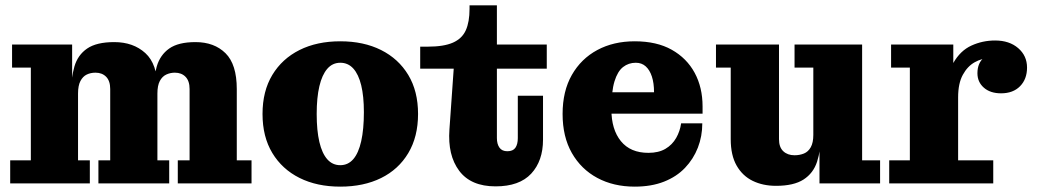

<svg xmlns="http://www.w3.org/2000/svg" viewBox="-20 -684 3866 716"><path d="M18 0V-86H95V-432H25V-518H249V-344L271 -347V-86H315V0ZM347 0V-86H391V-352Q391 -382 376 -397.5Q361 -413 336 -413Q318 -413 303.5 -406Q289 -399 280 -382Q271 -365 271 -335L245 -334Q245 -393 257.5 -436Q270 -479 305 -503Q340 -527 406 -527Q477 -527 522 -486Q567 -445 567 -356V-86H611V0ZM643 0V-86H687V-352Q687 -382 672 -397.5Q657 -413 632 -413Q615 -413 600 -406Q585 -399 576 -382Q567 -365 567 -335L552 -334Q552 -393 564.5 -436Q577 -479 611 -503Q645 -527 709 -527Q779 -527 821 -485.5Q863 -444 863 -352V-86H918V0Z M1249 12Q1162 12 1097 -20.5Q1032 -53 995.5 -113.5Q959 -174 959 -259Q959 -344 995.5 -404.5Q1032 -465 1097 -497.5Q1162 -530 1249 -530Q1336 -530 1401 -497.5Q1466 -465 1502.5 -404.5Q1539 -344 1539 -259Q1539 -174 1502.5 -113Q1466 -52 1401 -20Q1336 12 1249 12ZM1249 -68Q1278 -68 1297.5 -90.5Q1317 -113 1327 -157.5Q1337 -202 1337 -266Q1337 -325 1327 -366Q1317 -407 1297.5 -428.5Q1278 -450 1249 -450Q1220 -450 1200.5 -427.5Q1181 -405 1171 -362.5Q1161 -320 1161 -259Q1161 -197 1171 -154.5Q1181 -112 1200.5 -90Q1220 -68 1249 -68Z M1828 11Q1736 11 1692.5 -47Q1649 -105 1656 -201L1672 -428H1547V-510H1575Q1635 -510 1669 -525Q1703 -540 1717 -571Q1731 -602 1731 -651V-664H1833V-169Q1833 -147 1842.5 -133.5Q1852 -120 1872 -120Q1893 -120 1902 -133Q1911 -146 1911 -169V-327H2005V-163Q2005 -84 1961 -36.5Q1917 11 1828 11ZM1833 -428V-518H2019V-428Z M2347 12Q2268 12 2207.5 -20.5Q2147 -53 2112.5 -113.5Q2078 -174 2078 -259Q2078 -344 2112.5 -404.5Q2147 -465 2207.5 -497.5Q2268 -530 2347 -530L2351 -450Q2324 -450 2303.5 -434Q2283 -418 2271.5 -380.5Q2260 -343 2260 -276Q2260 -201 2295.5 -157.5Q2331 -114 2398 -114Q2436 -114 2461.5 -129Q2487 -144 2501.5 -169.5Q2516 -195 2520 -224H2599Q2599 -176 2582.5 -133.5Q2566 -91 2534.5 -58Q2503 -25 2456 -6.5Q2409 12 2347 12ZM2168 -260V-340H2419L2600 -287V-260ZM2419 -340Q2419 -374 2411 -398.5Q2403 -423 2388 -436.5Q2373 -450 2351 -450L2347 -530Q2429 -530 2485 -498.5Q2541 -467 2570.5 -412.5Q2600 -358 2600 -287Z M2874 9Q2825 9 2787 -9.5Q2749 -28 2727 -66.5Q2705 -105 2705 -165V-432H2650V-518H2885V-165Q2885 -135 2901 -120Q2917 -105 2943 -105Q2962 -105 2978 -111.5Q2994 -118 3003.5 -135Q3013 -152 3013 -181L3041 -182Q3041 -124 3027 -81Q3013 -38 2976.5 -14.5Q2940 9 2874 9ZM3036 0V-159L3013 -155V-432H2943V-518H3195V-86H3262V0Z M3296 0V-86H3373V-432H3303V-518H3535V-336L3553 -340V-86H3684V0ZM3507 -321Q3509 -403 3535 -449Q3561 -495 3602.5 -514Q3644 -533 3691 -533Q3744 -533 3777 -504.5Q3810 -476 3810 -432Q3810 -389 3784 -362.5Q3758 -336 3713 -336Q3673 -336 3649 -357Q3625 -378 3625 -411Q3625 -450 3650.5 -470Q3676 -490 3732 -486L3727 -431Q3723 -448 3708 -457.5Q3693 -467 3670 -467Q3642 -467 3615 -452Q3588 -437 3570.5 -405Q3553 -373 3553 -321Z"/></svg>

Font: Montagu Slab 144pt
Style: Bold
Weight: 700
Designer: Florian Karsten
Foundry: Florian Karsten
Version: Version 1.000